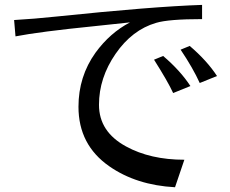

<svg xmlns="http://www.w3.org/2000/svg" viewBox="-20 -748 964 804"><path d="M39.1 -664.1Q123 -668.9 215.8 -678.7Q620.1 -720.7 826.2 -727.5V-668Q685.5 -668 633.8 -652.3Q533.2 -623 463.9 -522.5Q394.5 -421.9 394.5 -309.1Q394.5 -196.3 507.8 -134.8Q609.4 -79.1 752 -79.1L712.9 36.1Q550.8 27.3 437.5 -51.8Q308.6 -141.6 308.6 -300.8Q308.6 -427.7 379.9 -527.3Q440.4 -610.4 524.4 -654.3Q474.6 -648.4 377.9 -638.7Q144.5 -615.2 44.9 -595.7ZM625 -498 663.1 -513.7Q735.4 -452.1 777.3 -387.7L705.1 -358.4Q682.6 -407.2 625 -498ZM736.3 -540 774.4 -555.7Q846.7 -494.1 888.7 -429.7L816.4 -400.4Q788.1 -462.9 736.3 -540Z"/></svg>

Font: GenEi LateMin P v2
Style: Medium
Weight: 500
Designer: o_tamon (Modified)
Foundry: o_tamon / Adobe Systems Incorporated / FONT 910 / Philipp H. Poll
Version: Version 2.1;Original Version 1.004